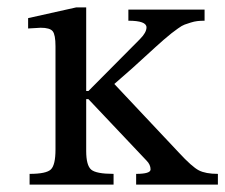

<svg xmlns="http://www.w3.org/2000/svg" viewBox="-20 -499 609 519"><path d="M569 0H348V-29Q387 -29 387 -41Q387 -54 376 -65L219 -231H213V-91Q213 -52 226.5 -40.5Q240 -29 287 -29V0H60V-29Q105 -29 117.5 -41Q130 -53 130 -95V-374Q130 -405 122.5 -414.5Q115 -424 90 -424Q56 -422 56 -422V-450L186 -479H213V-253H219L358 -393Q376 -411 376 -425Q376 -443 327 -443V-473H533V-443Q522 -443 513.5 -442Q505 -441 495.5 -438Q486 -435 479 -432.5Q472 -430 461 -422Q450 -414 443.5 -409Q437 -404 422.5 -391.5Q408 -379 399.5 -371Q391 -363 370.5 -344.5Q350 -326 337 -314L289 -272L463 -87Q499 -48 517.5 -38.5Q536 -29 569 -29Z"/></svg>

Font: myMathFont
Style: Regular
Weight: 400
Designer: Ross Mills, John Hudson & Paul Hanslow, Tiro Typeworks Ltd; with prior portions MicroPress Inc., and Coen Hoffman. Math 
Foundry: Tiro Typeworks Ltd
Version: Version 2.13 b171